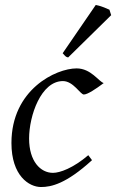

<svg xmlns="http://www.w3.org/2000/svg" viewBox="-20 -732 467 772"><path d="M26 -157C26 -25 97 20 145 20C186 20 246 7 350 -88L335 -108C274 -56 221 -37 193 -37C143 -37 97 -83 97 -175C97 -267 145 -406 233 -406C275 -406 303 -352 317 -352C332 -352 365 -374 397 -398C377 -404 346 -457 288 -457C205 -457 26 -372 26 -157ZM427 -671 420 -693C413 -696 388 -708 365 -712L232 -518C243 -506 244 -503 254 -501Z"/></svg>

Font: Temporarium
Style: Italic
Weight: 400
Italic angle: -7°
Version: Version 1.1